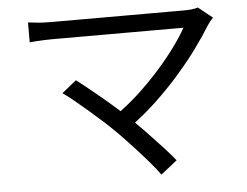

<svg xmlns="http://www.w3.org/2000/svg" viewBox="-52 -749 1103 858"><g transform="rotate(-5 500.0 -320.0)"><path d="M928.8 -634.1Q921.7 -626.2 915 -618.4Q908.4 -610.5 903.8 -603.2Q875.7 -557.2 836.1 -503Q796.5 -448.7 746.8 -391.8Q697.1 -334.9 638.6 -279.8Q580 -224.6 513.2 -176.7L451.3 -232.4Q511.8 -273.9 564.9 -323.1Q618 -372.3 662.5 -422.6Q707 -472.9 740.3 -518.8Q773.7 -564.8 793.3 -600.6Q773.7 -600.6 736 -600.6Q698.3 -600.6 648.1 -600.6Q597.9 -600.6 542.6 -600.6Q487.2 -600.6 432.5 -600.6Q377.8 -600.6 330.7 -600.6Q283.6 -600.6 250.4 -600.6Q217.3 -600.6 205 -600.6Q185.6 -600.6 166 -599.7Q146.4 -598.8 129.7 -597.7Q113.1 -596.6 103.3 -595.3V-684.7Q117 -683.4 134 -681.3Q151 -679.2 169.5 -678.3Q188 -677.4 205 -677.4Q215.7 -677.4 248.4 -677.4Q281 -677.4 327.9 -677.4Q374.8 -677.4 429.5 -677.4Q484.3 -677.4 540.6 -677.4Q597 -677.4 648.5 -677.4Q700 -677.4 739.9 -677.4Q779.7 -677.4 801.3 -677.4Q844 -677.4 865.5 -684.9ZM457.6 -159.4Q435 -182 404.4 -210Q373.7 -237.9 340.8 -266.2Q308 -294.6 278.8 -318.5Q249.5 -342.4 229.2 -356.3L293.8 -408.5Q310.9 -396.2 339.1 -373.6Q367.3 -350.9 400.7 -323.2Q434 -295.5 467.2 -266Q500.3 -236.6 527.3 -210.4Q558.8 -179.6 593.3 -143.6Q627.8 -107.7 658.8 -73.8Q689.9 -39.9 711.2 -13.2L638.4 44.7Q620 18.9 589.6 -16.4Q559.1 -51.7 524.3 -89.4Q489.4 -127 457.6 -159.4Z"/></g></svg>

Font: Noto Sans TC
Style: Regular
Weight: 100
Designer: Ryoko NISHIZUKA 西塚涼子 (kana, bopomofo & ideographs); Paul D. Hunt (Latin, Greek & Cyrillic); Sandoll Communications 산돌커뮤니
Foundry: Adobe
Version: Version 2.004;hotconv 1.0.118;makeotfexe 2.5.65603